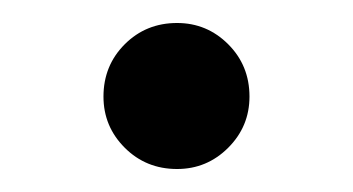

<svg xmlns="http://www.w3.org/2000/svg" viewBox="-20 -443 307 167"><path d="M134 -296Q107 -296 88.5 -314.5Q70 -333 70 -359Q70 -386 88.5 -404.5Q107 -423 134 -423Q160 -423 178.5 -404.5Q197 -386 197 -359Q197 -333 178.5 -314.5Q160 -296 134 -296Z"/></svg>

Font: Asap SemiBold
Style: Regular
Weight: 600
Designer: Pablo Cosgaya
Foundry: Omnibus-Type
Version: Version 3.001; ttfautohint (v1.8.3)